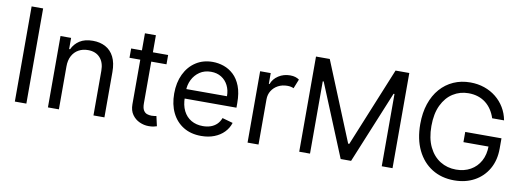

<svg xmlns="http://www.w3.org/2000/svg" viewBox="-59 -1085 3924 1445"><g transform="rotate(10 1902.5 -362.5)"><path d="M176.1 -727.3V0H88.1V-727.3Z M424.7 -328.1V0H340.9V-545.5H421.9V-460.2H429Q448.2 -501.8 487.2 -527.2Q526.3 -552.6 588.1 -552.6Q643.5 -552.6 685 -530Q726.6 -507.5 749.6 -461.8Q772.7 -416.2 772.7 -346.6V0H688.9V-340.9Q688.9 -405.2 655.5 -441.2Q622.2 -477.3 563.9 -477.3Q523.8 -477.3 492.4 -459.9Q460.9 -442.5 442.8 -409.1Q424.7 -375.7 424.7 -328.1Z M1163.4 -545.5V-474.4H880.7V-545.5ZM963.1 -676.1H1046.9V-156.2Q1046.9 -120.7 1057.4 -103.2Q1067.8 -85.6 1084.3 -79.7Q1100.9 -73.9 1119.3 -73.9Q1133.2 -73.9 1142 -75.5Q1150.9 -77.1 1156.2 -78.1L1173.3 -2.8Q1164.8 0.4 1149.5 3.7Q1134.2 7.1 1110.8 7.1Q1075.3 7.1 1041.4 -8.2Q1007.5 -23.4 985.3 -54.7Q963.1 -85.9 963.1 -133.5Z M1512.8 11.4Q1433.9 11.4 1377 -23.6Q1320 -58.6 1289.2 -121.6Q1258.5 -184.7 1258.5 -268.5Q1258.5 -352.3 1289.2 -416.4Q1320 -480.5 1375.2 -516.5Q1430.4 -552.6 1504.3 -552.6Q1546.9 -552.6 1588.4 -538.4Q1630 -524.1 1664.1 -492.4Q1698.2 -460.6 1718.4 -408.4Q1738.6 -356.2 1738.6 -279.8V-244.3H1318.2V-316.8H1653.4Q1653.4 -362.9 1635.1 -399.1Q1616.8 -435.4 1583.3 -456.3Q1549.7 -477.3 1504.3 -477.3Q1454.2 -477.3 1417.8 -452.6Q1381.4 -427.9 1361.9 -388.5Q1342.3 -349.1 1342.3 -304V-255.7Q1342.3 -193.9 1363.8 -151.1Q1385.3 -108.3 1423.7 -86.1Q1462 -63.9 1512.8 -63.9Q1545.8 -63.9 1572.6 -73.3Q1599.4 -82.7 1619 -101.7Q1638.5 -120.7 1649.1 -149.1L1730.1 -126.4Q1717.3 -85.2 1687.1 -54.2Q1657 -23.1 1612.6 -5.9Q1568.2 11.4 1512.8 11.4Z M1866.5 0V-545.5H1947.4V-463.1H1953.1Q1967.7 -503.6 2006.7 -528.8Q2045.8 -554 2095.2 -554Q2117.9 -554 2134.9 -548.7Q2152 -543.3 2164.8 -534.1L2136.4 -463.1Q2127.5 -467.7 2115.6 -470.3Q2103.7 -473 2088.1 -473Q2048.3 -473 2017.2 -456.3Q1986.2 -439.6 1968.2 -410.9Q1950.3 -382.1 1950.3 -345.2V0Z M2261.4 -727.3H2366.5L2613.6 -123.6H2622.2L2869.3 -727.3H2974.4V0H2892V-552.6H2884.9L2657.7 0H2578.1L2350.9 -552.6H2343.8V0H2261.4Z M3647.7 -500Q3636 -535.9 3617 -564.5Q3598 -593 3571.9 -613.3Q3545.8 -633.5 3512.8 -644.2Q3479.8 -654.8 3440.3 -654.8Q3375.7 -654.8 3322.8 -621.4Q3269.9 -588.1 3238.6 -523.1Q3207.4 -458.1 3207.4 -363.6Q3207.4 -269.2 3239 -204.2Q3270.6 -139.2 3324.6 -105.8Q3378.6 -72.4 3446 -72.4Q3508.5 -72.4 3556.3 -99.3Q3604 -126.1 3630.9 -175.2Q3657.7 -224.4 3657.7 -291.2L3684.7 -285.5H3465.9V-363.6H3742.9V-285.5Q3742.9 -195.7 3704.7 -129.3Q3666.5 -62.9 3599.6 -26.5Q3532.7 9.9 3446 9.9Q3349.4 9.9 3276.5 -35.5Q3203.5 -81 3162.8 -164.8Q3122.2 -248.6 3122.2 -363.6Q3122.2 -449.9 3145.4 -519Q3168.7 -588.1 3211.3 -636.7Q3253.9 -685.4 3312.1 -711.3Q3370.4 -737.2 3440.3 -737.2Q3497.9 -737.2 3547.8 -720Q3597.7 -702.8 3636.9 -671.3Q3676.1 -639.9 3702.4 -596.4Q3728.7 -552.9 3738.6 -500Z"/></g></svg>

Font: InterMG
Style: Regular
Weight: 400
Designer: Rasmus Andersson
Foundry: rsms
Version: Version 3.019;December 26, 2023;FontCreator 15.0.0.2955 64-b